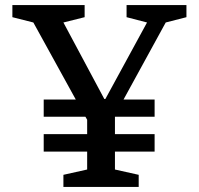

<svg xmlns="http://www.w3.org/2000/svg" viewBox="-20 -740 787 760"><path d="M153 -278V-346H280L112 -651L29 -672V-720H315V-672L231 -651L393 -348H397L562 -651L481 -672V-720H718V-672L636 -651L469 -346H592V-278H435V-209H592V-140H435V-69L529 -48V0H231V-48L325 -69V-140H153V-209H325V-266L318 -278Z"/></svg>

Font: Domine Medium
Style: Regular
Weight: 500
Designer: Pablo Impallari, Rodrigo Fuenzalida, Brenda Gallo
Foundry: Pablo Impallari, Rodrigo Fuenzalida, Brenda Gallo
Version: Version 2.000